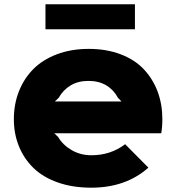

<svg xmlns="http://www.w3.org/2000/svg" viewBox="-20 -869 825 899"><path d="M236.8 -394H548.8L532.2 -411.1Q512.7 -448.2 477.8 -469.2Q442.9 -490.2 394 -490.2Q345.7 -490.2 310.5 -469Q275.4 -447.8 254.9 -411.1ZM740.2 -311Q740.2 -273.9 734.9 -245.1H233.9L252 -228Q273.9 -190.4 315.2 -166.3Q356.4 -142.1 408.2 -142.1Q498 -142.1 565.9 -193.8L674.8 -84Q568.8 9.8 407.2 9.8Q319.3 9.8 249.5 -15.1Q179.7 -40 135.5 -83.7Q91.3 -127.4 68.1 -185.3Q44.9 -243.2 44.9 -311Q44.9 -381.3 68.6 -441.4Q92.3 -501.5 136.2 -545.7Q180.2 -589.8 246.8 -615Q313.5 -640.1 395 -640.1Q479 -640.1 545.7 -614.5Q612.3 -588.9 654.3 -543.7Q696.3 -498.5 718.3 -439.5Q740.2 -380.4 740.2 -311ZM611.8 -849.1V-731.9H192.9V-849.1Z"/></svg>

Font: Sinkin Sans 800 Black
Style: Regular
Weight: 900
Designer: Keith Bates
Foundry: K-Type
Version: Sinkin Sans (version 1.0)  by Keith Bates   •   © 2014   www